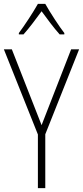

<svg xmlns="http://www.w3.org/2000/svg" viewBox="-20 -968 427 988"><path d="M213 -948H175C151 -905 105 -835 77 -798V-791H101C130 -823 167 -873 194 -910C222 -872 257 -824 287 -791H311V-798C288 -827 238 -903 213 -948ZM194 -324 41 -714H0L175 -276V0H213V-277L387 -714H346Z"/></svg>

Font: Noto Sans Ethiopic Condensed ExtraLight
Style: Regular
Weight: 200
Width: 3
Designer: Monotype Design Team
Foundry: Monotype Imaging Inc.
Version: Version 2.102